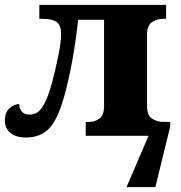

<svg xmlns="http://www.w3.org/2000/svg" viewBox="-20 -556 740 786"><path d="M677 -39 616 210H498L588 0H331V-57H347Q369 -57 387.5 -71Q406 -85 406 -122V-475H300Q279 -287 241 -155Q215 -64 179.5 -28.5Q144 7 86 7Q46 7 23 -11.5Q0 -30 0 -63Q0 -96 19 -113Q38 -130 59 -130Q59 -110 70 -98.5Q81 -87 99 -87Q117 -87 131 -94.5Q145 -102 161 -130.5Q177 -159 193 -218Q207 -270 218.5 -326.5Q230 -383 230 -417Q230 -454 211 -466.5Q192 -479 154 -479H141V-536H660V-479H648Q623 -479 602.5 -465.5Q582 -452 582 -414V-122Q582 -84 602.5 -70.5Q623 -57 648 -57H677Z"/></svg>

Font: Noto Serif ExtraBold
Style: Regular
Weight: 800
Designer: Monotype Design Team
Foundry: Monotype Imaging Inc.
Version: Version 1.001